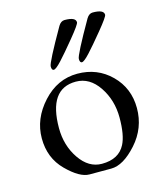

<svg xmlns="http://www.w3.org/2000/svg" viewBox="-102 -726 699 818"><g transform="rotate(-15 247.5 -317.5)"><path d="M432 -626Q432 -617 388.5 -564Q345 -511 319.5 -483.5Q294 -456 284.5 -456Q275 -456 275 -473Q275 -490 356 -631Q367 -649 383 -649Q432 -649 432 -626ZM308 -626Q308 -617 264.5 -564Q221 -511 195.5 -483.5Q170 -456 160.5 -456Q151 -456 151 -473Q151 -490 232 -631Q243 -649 259 -649Q308 -649 308 -626ZM237 -383Q117 -383 117 -210Q117 -133 157 -74.5Q197 -16 255 -16Q330 -16 358 -71Q378 -110 378 -187Q378 -264 338 -323.5Q298 -383 237 -383ZM92 -43Q35 -100 35 -186.5Q35 -273 99.5 -343.5Q164 -414 252 -414Q340 -414 400 -354.5Q460 -295 460 -207Q460 -119 400.5 -52.5Q341 14 287.5 14Q234 14 191.5 14Q149 14 92 -43Z"/></g></svg>

Font: EB Garamond
Style: Regular
Weight: 400
Version: Version 0.012